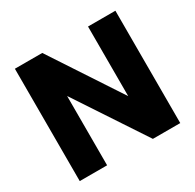

<svg xmlns="http://www.w3.org/2000/svg" viewBox="-152 -870 1057 1039"><g transform="rotate(-30 376.0 -351.0)"><path d="M690 -702V0H519L233 -433V0H62V-702H233L519 -267V-702Z"/></g></svg>

Font: SVN-Poppins
Style: Bold
Weight: 700
Designer: Ninad Kale (Devanagari), Jonny Pinhorn (Latin)
Foundry: Indian Type Foundry
Version: Version 3.200;PS 1.000;hotconv 16.6.54;makeotf.lib2.5.65590